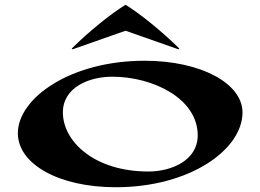

<svg xmlns="http://www.w3.org/2000/svg" viewBox="-20 -775 1093 806"><path d="M466 11C779 11 998 -148 998 -303C998 -424 825 -520 587 -520C274 -520 55 -362 55 -216C55 -86 227 11 466 11ZM603 -55C375 -55 244 -182 244 -303C244 -409 355 -453 451 -453C623 -453 810 -361 810 -207C810 -101 699 -55 603 -55ZM281 -571 285 -568 507 -646 729 -568 733 -571C659 -644 566 -719 507 -755C448 -719 353 -643 281 -571Z"/></svg>

Font: Coconat
Style: Bold
Weight: 900
Width: 8
Designer: Sara Lavazza
Foundry: Collletttivo
Version: Version 1.000;Glyphs 3.2 (3217)